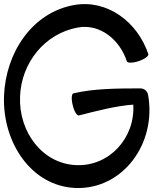

<svg xmlns="http://www.w3.org/2000/svg" viewBox="-20 -881 806 958"><path d="M720 -611C666 -773 514 -885 350 -856C141 -819 8 -619 0 -401C-8 -168 138 49 358 57C592 65 762 -164 719 -407C716 -426 700 -440 680 -440C568 -440 443 -439 346 -415C337 -413 335 -386 343 -356C350 -325 364 -303 374 -305C463 -328 561 -353 645 -359C655 -193 526 -51 362 -57C192 -63 73 -222 80 -399C86 -568 204 -715 370 -744C479 -763 577 -684 613 -575C616 -566 642 -566 672 -576C702 -586 723 -602 720 -611Z"/></svg>

Font: Nupuram SemiBold
Style: Regular
Weight: 600
Designer: Santhosh Thottingal (santhosh.thottingal@gmail.com)
Foundry: SMC
Version: Version 1.000